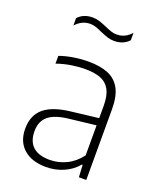

<svg xmlns="http://www.w3.org/2000/svg" viewBox="-142 -845 778 940"><g transform="rotate(20 247.5 -375.0)"><path d="M419 -369V0H380.5L377 -63.5H373Q345 -29.5 302.5 -10.8Q260 8 211 8Q137 8 94.5 -29.5Q52 -67 52 -134.5Q52 -203.5 96.2 -241.2Q140.5 -279 235.5 -289.5L375 -306V-370Q375 -423.5 358.2 -453.8Q341.5 -484 309.8 -496.2Q278 -508.5 228 -508.5Q195 -508.5 157 -502.5Q119 -496.5 82.5 -483.5V-524Q113.5 -535.5 153.5 -542Q193.5 -548.5 230.5 -548.5Q293.5 -548.5 334.8 -531.5Q376 -514.5 397.5 -475.2Q419 -436 419 -369ZM375 -112V-268.5L236 -252.5Q164 -244.5 131.5 -216.8Q99 -189 99 -138.5Q99 -85.5 128.5 -58.2Q158 -31 216.5 -31Q261 -31 302.2 -50.8Q343.5 -70.5 375 -112ZM238 -707Q219 -716 205 -720.5Q191 -725 177.5 -725Q155 -725 136.5 -716.2Q118 -707.5 101 -689V-727.5Q129.5 -758.5 177.5 -758.5Q196 -758.5 213 -753Q230 -747.5 253 -737.5Q273.5 -728.5 287 -724.2Q300.5 -720 314 -720Q336.5 -720 355 -728.8Q373.5 -737.5 390 -756V-717.5Q361.5 -686 313.5 -686Q295.5 -686 279.2 -691.2Q263 -696.5 238 -707Z"/></g></svg>

Font: Encode Sans ExtraLight
Style: Regular
Weight: 275
Designer: Multiple Designers
Foundry: Impallari Type
Version: Version 2.000